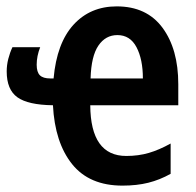

<svg xmlns="http://www.w3.org/2000/svg" viewBox="-20 -572 615 602"><path d="M346 -552Q440 -552 489.5 -485Q539 -418 539 -308V-242H263Q264 -83 376 -83Q414 -83 446.5 -92.5Q479 -102 515 -122V-27Q481 -8 445 1Q409 10 364 10Q260 10 206 -57.5Q152 -125 146 -242Q68 -243 34.5 -267Q1 -291 1 -348Q1 -368 6 -387.5Q11 -407 19 -424H106Q95 -396 95 -369Q95 -346 105 -336Q115 -326 138 -326H148Q158 -437 210.5 -494.5Q263 -552 346 -552ZM348 -462Q311 -462 288.5 -429Q266 -396 264 -326H428Q428 -386 408 -424Q388 -462 348 -462Z"/></svg>

Font: Noto Sans Disp Cond SemBd
Style: Regular
Weight: 600
Width: 3
Designer: Monotype Design Team
Foundry: Monotype Imaging Inc.
Version: Version 2.000;GOOG;noto-source:20170915:90ef993387c0; ttfaut